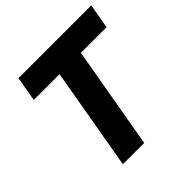

<svg xmlns="http://www.w3.org/2000/svg" viewBox="-183 -849 998 998"><g transform="rotate(-45 315.5 -350.0)"><path d="M271.2 -616H428L320.6 0H163.8ZM96.4 -700H631.4L607.6 -564H72.6Z"/></g></svg>

Font: Fixel Italic Variable Display Thin
Style: Italic
Weight: 100
Italic angle: -10°
Designer: AlfaBravo + MacPaw
Foundry: Kyrylo Tkachov, Marchela Mozhyna, Serhii Makarenko, Maria Weinstein, Zakhar Kryvoshyya
Version: Version 1.210;Glyphs 3.2 (3217)